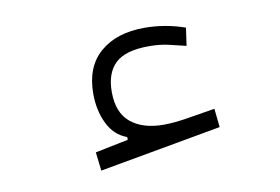

<svg xmlns="http://www.w3.org/2000/svg" viewBox="-47 -397 680 466"><g transform="rotate(-10 293.0 -163.5)"><path d="M168.9 -2 163.6 -47.9 245.1 -64.5V-71.3Q213.9 -82.5 198 -115Q182.1 -147.5 182.1 -189Q182.1 -255.4 222.7 -290.3Q263.2 -325.2 332 -325.2Q382.8 -325.2 431.6 -308.1L425.3 -264.2Q404.3 -269.5 382.8 -274.4Q361.3 -279.3 335 -279.3Q276.9 -279.3 252 -255.6Q227.1 -231.9 227.1 -185.5Q227.1 -134.3 256.6 -109.9Q286.1 -85.4 337.9 -85.4Q364.3 -85.4 399.2 -91.3Q434.1 -97.2 465.3 -102.1L470.2 -56.2Z"/></g></svg>

Font: Cascadia Mono ExtraLight
Style: Regular
Weight: 200
Monospace: yes
Designer: Aaron Bell
Foundry: Saja Typeworks
Version: Version 2404.023; ttfautohint (v1.8.4)